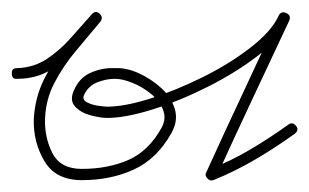

<svg xmlns="http://www.w3.org/2000/svg" viewBox="-29 -295 522 324"><path d="M-9 -171Q-10 -180 0 -180Q28 -181 50 -195.5Q72 -210 90.5 -231Q109 -252 126 -271Q132 -278 139 -272Q146 -266 140 -258Q120 -234 99 -209Q78 -184 63 -155.5Q48 -127 47 -94Q46 -63 59.5 -36.5Q73 -10 109 -10Q153 -10 187.5 -25Q222 -40 244 -80Q252 -95 246 -110Q240 -125 226 -136.5Q212 -148 195 -155Q178 -162 165 -162Q165 -162 165 -162Q165 -162 165 -162Q165 -162 165 -162Q165 -162 165 -162Q150 -162 135 -156Q120 -150 113 -135Q109 -127 117.5 -122.5Q126 -118 137 -116.5Q148 -115 152 -115Q181 -115 224 -128.5Q267 -142 312.5 -164.5Q358 -187 393.5 -214.5Q429 -242 441 -268Q445 -277 454 -273Q463 -269 459 -260Q428 -194 397 -128Q366 -62 336 4Q333 9 326 1Q318 -7 324 -9Q360 -23 393 -42.5Q426 -62 458 -85Q465 -90 471 -82Q476 -75 468 -69Q436 -46 402 -26Q368 -6 331 9Q325 11 321 6Q316 1 319 -4Q349 -70 380 -136Q411 -202 441 -268Q445 -277 454 -273Q463 -269 459 -260Q445 -231 407.5 -202Q370 -173 322.5 -149Q275 -125 229 -110.5Q183 -96 152 -96Q140 -96 123.5 -100.5Q107 -105 97.5 -115.5Q88 -126 96 -143Q105 -164 124.5 -172.5Q144 -181 165 -180Q165 -180 165 -180Q165 -180 165 -180Q165 -180 165 -180Q165 -180 165 -180Q184 -181 205 -171.5Q226 -162 243 -146.5Q260 -131 266 -111Q272 -91 260 -70Q236 -27 197 -9Q158 9 109 9Q65 9 46 -23Q27 -55 28 -94Q30 -130 45 -160.5Q60 -191 82 -218Q104 -245 126 -271Q132 -278 139 -272Q146 -265 140 -258Q121 -237 101 -214.5Q81 -192 56.5 -177Q32 -162 0 -162Q-9 -161 -9 -171Z"/></svg>

Font: FRB American Cursive Guidelines Extralight
Style: Italic
Weight: 200
Italic angle: -25°
Version: Version 2.0;Modular Font Editor K font №1